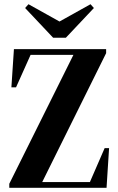

<svg xmlns="http://www.w3.org/2000/svg" viewBox="-20 -890 560 910"><path d="M24 0H485L497 -188H476L406 -27H180L483 -638V-657H46L34 -476H56L125 -630H328L24 -19ZM115 -870 99 -852 232 -711H292L425 -852L409 -870L262 -788Z"/></svg>

Font: Source Serif 4 Display
Style: Bold
Weight: 700
Designer: Frank Grießhammer
Foundry: Adobe Systems Incorporated
Version: Version 4.004;hotconv 1.0.117;makeotfexe 2.5.65602